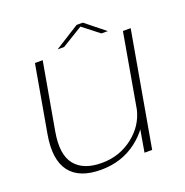

<svg xmlns="http://www.w3.org/2000/svg" viewBox="-126 -810 898 931"><g transform="rotate(-20 323.0 -344.5)"><path d="M465.5 0 485 -113.5Q463 -83 427.5 -55.5Q348.5 6 240 6Q128 6 80.2 -57Q32.5 -120 54 -244L115 -590.5H155L94 -245Q74 -131.5 117 -77.8Q160 -24 255 -24Q348 -24 419 -80.5Q483.5 -132 502 -208.5L569 -590.5H609L505 0ZM241 -615 368 -695H400L500 -615H467L382.5 -681L274.5 -615Z"/></g></svg>

Font: Anybody ExtraExpanded ExtraLight
Style: Italic
Weight: 200
Width: 8
Italic angle: -10°
Designer: Tyler Finck
Foundry: Etcetera Type Company
Version: Version 1.010; ttfautohint (v1.8.3) -l 8 -r 50 -G 200 -x 14 